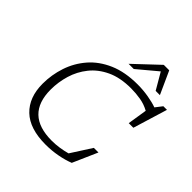

<svg xmlns="http://www.w3.org/2000/svg" viewBox="-244 -1111 1296 1296"><g transform="rotate(45 404.0 -462.5)"><path d="M607 -28Q562.5 -10.5 507.2 -0.2Q452 10 394.5 10Q243 10 166.5 -63.2Q90 -136.5 90 -267Q90 -352 116.8 -432.5Q143.5 -513 199 -577.2Q254.5 -641.5 341.2 -679.2Q428 -717 548 -717Q599.5 -717 650 -708.5Q700.5 -700 736.5 -687L774 -735.5H808.5L733.5 -489.5H689.5L711.5 -629.5Q672 -651.5 626.8 -659.2Q581.5 -667 534.5 -667Q432 -667 360 -633.2Q288 -599.5 243 -543.2Q198 -487 177.2 -417.8Q156.5 -348.5 156.5 -277.5Q156.5 -38 405.5 -38Q441.5 -38 477.8 -43.5Q514 -49 546.5 -58L641 -205H685ZM405.5 -772 578.5 -935H630.5L704.5 -772H664L595.5 -889.5L455 -772Z"/></g></svg>

Font: Newsreader Caption Light
Style: Italic
Weight: 300
Italic angle: -17°
Designer: Hugues Gentile
Foundry: Production Type
Version: Version 1.001